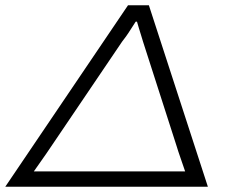

<svg xmlns="http://www.w3.org/2000/svg" viewBox="-68 -706 853 726"><path d="M-48 0 416 -686H495L718 0ZM60 -58H632Q625 -79 615 -107.5Q605 -136 600 -153L473 -548Q470 -558 466 -571Q462 -584 457.5 -598.5Q453 -613 450 -624H445Q437 -612 427 -596Q417 -580 408 -567.5Q399 -555 394 -549L126 -153Q119 -142 107 -125Q95 -108 82.5 -90Q70 -72 60 -58Z"/></svg>

Font: Archivo Expanded ExtraLight
Style: Italic
Weight: 250
Width: 7
Italic angle: -10°
Designer: Hector Gatti
Foundry: Omnibus-Type
Version: Version 2.001